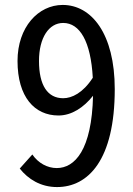

<svg xmlns="http://www.w3.org/2000/svg" viewBox="-20 -746 540 778"><path d="M211 12C337 12 445 -97 445 -385C445 -609 351 -726 234 -726C135 -726 51 -636 51 -499C51 -353 120 -278 217 -278C270 -278 319 -310 357 -358C352 -138 283 -65 210 -65C172 -65 135 -85 111 -120L60 -63C94 -20 145 12 211 12ZM356 -431C316 -369 271 -348 236 -348C173 -348 138 -400 138 -499C138 -593 178 -653 236 -653C304 -653 348 -577 356 -431Z"/></svg>

Font: Noto Sans Mono CJK SC
Style: Regular
Weight: 400
Designer: Ryoko NISHIZUKA 西塚涼子 (kana, bopomofo & ideographs); Paul D. Hunt (Latin, Greek & Cyrillic); Sandoll Communications 산돌커뮤니
Foundry: Adobe
Version: Version 2.004;hotconv 1.0.118;makeotfexe 2.5.65603